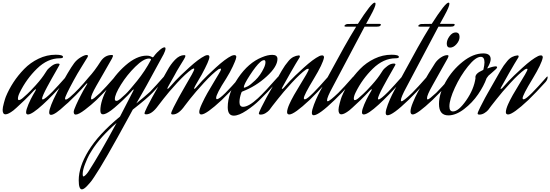

<svg xmlns="http://www.w3.org/2000/svg" viewBox="-35 -855 4173 1456"><path d="M291 -63Q208 13 177 13Q163 13 163 -3Q163 -23 180.5 -64Q198 -105 216 -136L234 -167Q238 -174 238 -176Q238 -178 236 -178Q232 -178 221 -167Q191 -134 152.5 -96.5Q114 -59 90 -38L67 -18Q28 12 7 12Q-15 12 -15 -22Q-15 -39 -5.5 -74Q4 -109 9 -121Q32 -177 66.5 -230Q101 -283 148 -331.5Q195 -380 257.5 -410Q320 -440 387 -440Q443 -440 443 -423Q443 -413 418 -413Q326 -413 245.5 -334.5Q165 -256 115 -154Q101 -126 101 -107Q101 -96 108 -96Q120 -96 139 -113Q151 -124 171.5 -142Q192 -160 238 -211Q284 -262 311 -306Q315 -314 323.5 -325Q332 -336 356 -354.5Q380 -373 404 -373Q417 -373 417 -366Q417 -364 414 -359Q410 -351 391.5 -319Q373 -287 357 -258.5Q341 -230 323 -196.5Q305 -163 294.5 -139Q284 -115 284 -107Q284 -101 289 -101Q304 -101 362 -159Q406 -205 465 -272Q468 -275 470 -275Q472 -275 472 -271Q472 -252 457 -234Q359 -125 291 -63Z M596 -167 627 -220Q627 -223 625 -223Q623 -223 620 -220Q583 -177 543 -136.5Q503 -96 482 -77L460 -58Q382 16 352 16Q338 16 338 -2Q338 -22 354.5 -63Q371 -104 388 -136L404 -167Q488 -324 528 -377Q548 -403 577 -420.5Q606 -438 622 -438Q632 -438 632 -431Q632 -427 628 -420Q626 -416 587 -353.5Q548 -291 524 -246Q458 -125 458 -107Q458 -100 464 -100Q473 -100 495 -118Q560 -174 638 -269Q681 -315 728 -389Q760 -438 813 -438Q822 -438 822 -430L814 -411Q800 -386 751.5 -301.5Q703 -217 696 -205Q655 -133 655 -110Q655 -101 661 -101Q671 -101 725 -151Q767 -193 836 -272Q839 -275 841 -275Q843 -275 843 -271Q843 -252 828 -234Q754 -152 697 -97Q658 -60 609.5 -23Q561 14 539 14Q524 14 524 -7Q524 -19 542 -59Q560 -99 578 -133Z M976 -167Q980 -175 980 -178L970 -171Q939 -135 898.5 -97Q858 -59 833 -38L808 -18Q767 12 746 12Q726 12 726 -17Q726 -89 779 -187Q832 -285 916.5 -359Q1001 -433 1077 -433Q1092 -433 1102.5 -429.5Q1113 -426 1117.5 -423Q1122 -420 1123 -420Q1125 -420 1128 -423Q1134 -431 1143.5 -443Q1153 -455 1176 -475.5Q1199 -496 1213 -496Q1220 -496 1220 -486Q1220 -472 1206 -444Q1099 -247 1076 -206Q1068 -191 1039.5 -141.5Q1011 -92 999 -71Q1062 -122 1103 -159Q1147 -205 1206 -272Q1209 -275 1211 -275Q1213 -275 1213 -271Q1213 -252 1198 -234Q1154 -186 1122 -152Q1080 -108 972 -24L946 24Q753 379 680 486Q673 497 662 512.5Q651 528 626 554.5Q601 581 586 581Q562 581 562 512Q562 410 635 290Q712 163 875 29ZM1109 -400Q1110 -401 1110 -404Q1110 -411 1094 -411Q1054 -411 991 -349Q928 -287 882 -213Q836 -139 836 -104Q836 -90 848 -90Q859 -90 876 -104Q891 -117 916.5 -140.5Q942 -164 1004 -241Q1066 -318 1109 -400ZM660 288Q652 300 641 319.5Q630 339 611 386.5Q592 434 592 466Q592 483 598 483Q603 483 613 473.5Q623 464 630 454L637 444Q721 314 849 77Q723 186 660 288Z M1675 -151Q1717 -193 1786 -272Q1789 -275 1791 -275Q1793 -275 1793 -271Q1793 -252 1778 -234Q1704 -152 1647 -97Q1529 13 1492 13Q1476 13 1476 -6Q1476 -25 1496.5 -69Q1517 -113 1537.5 -149Q1558 -185 1589.5 -237Q1621 -289 1623 -293Q1641 -322 1641 -330Q1641 -335 1636 -335L1622 -330Q1576 -297 1512 -227.5Q1448 -158 1407 -106L1366 -53Q1320 13 1276 13Q1263 13 1263 5Q1263 -4 1282 -42.5Q1301 -81 1320 -115L1339 -149Q1346 -163 1373.5 -209.5Q1401 -256 1419.5 -289.5Q1438 -323 1438 -331Q1438 -336 1434 -336L1420 -330Q1373 -297 1309 -227.5Q1245 -158 1205 -106L1164 -53Q1117 12 1074 12Q1061 12 1061 5Q1061 -4 1080 -42.5Q1099 -81 1118 -115L1137 -149L1234 -321Q1258 -366 1292 -401.5Q1326 -437 1363 -437Q1371 -437 1371 -430Q1371 -424 1359.5 -404.5Q1348 -385 1326.5 -350.5Q1305 -316 1290 -287Q1281 -270 1268.5 -248.5Q1256 -227 1248 -212.5Q1240 -198 1237 -192Q1234 -186 1234 -183Q1234 -181 1236 -181Q1239 -181 1246 -188Q1265 -210 1295.5 -243Q1326 -276 1399 -342.5Q1472 -409 1519 -432Q1529 -437 1539 -437Q1553 -437 1553 -423Q1553 -397 1494 -288Q1489 -279 1473.5 -253Q1458 -227 1447.5 -208Q1437 -189 1437 -184Q1437 -181 1439 -181Q1442 -181 1449 -188Q1468 -210 1498.5 -243Q1529 -276 1601.5 -342.5Q1674 -409 1721 -432Q1733 -437 1742 -437Q1757 -437 1757 -423Q1757 -419 1753 -405.5Q1749 -392 1730 -350.5Q1711 -309 1680 -259Q1604 -142 1604 -112Q1604 -103 1610 -103Q1627 -103 1675 -151Z M1966 -339Q1978 -364 1978 -383Q1978 -399 1968 -399Q1962 -399 1954.5 -395.5Q1947 -392 1943 -388L1938 -384Q1907 -357 1860.5 -285.5Q1814 -214 1814 -194Q1814 -190 1816 -190Q1822 -190 1842.5 -200Q1863 -210 1901.5 -247Q1940 -284 1966 -339ZM1921 -110Q1974 -159 2073 -272Q2076 -275 2078 -275Q2080 -275 2080 -271Q2080 -252 2065 -234Q1991 -152 1934 -97Q1892 -55 1834 -16.5Q1776 22 1738 22Q1692 22 1692 -42Q1692 -148 1770.5 -264Q1849 -380 1952 -421Q1995 -439 2030 -439Q2069 -439 2069 -408Q2069 -350 1987 -275Q1905 -200 1803 -161Q1799 -160 1796 -154Q1781 -113 1781 -81Q1781 -45 1808 -45Q1851 -45 1921 -110Z M2313 -97Q2196 13 2159 13Q2142 13 2142 -5Q2142 -16 2147 -32.5Q2152 -49 2159.5 -65.5Q2167 -82 2174 -96Q2181 -110 2188 -122Q2195 -134 2195 -135Q2210 -162 2240 -210.5Q2270 -259 2288 -290.5Q2306 -322 2306 -329Q2306 -334 2301 -334L2287 -329Q2241 -296 2177 -226.5Q2113 -157 2072 -104L2031 -52Q2018 -33 2008 -21Q1998 -9 1979.5 2.5Q1961 14 1942 14Q1928 14 1928 6Q1928 -2 1947 -40.5Q1966 -79 1985 -114L2004 -148L2102 -320Q2117 -345 2126.5 -358.5Q2136 -372 2153 -392.5Q2170 -413 2189.5 -423Q2209 -433 2231 -435Q2239 -435 2239 -428Q2239 -422 2236 -418Q2213 -382 2165.5 -299Q2118 -216 2105 -191Q2102 -185 2102 -182Q2102 -180 2104 -180Q2106 -180 2114 -186Q2133 -208 2163.5 -241Q2194 -274 2267 -340.5Q2340 -407 2387 -430Q2398 -435 2408 -435Q2422 -435 2422 -419Q2414 -372 2345 -258Q2269 -133 2269 -110Q2269 -102 2276 -102Q2281 -102 2287.5 -105.5Q2294 -109 2302 -115.5Q2310 -122 2315.5 -127Q2321 -132 2330 -140.5Q2339 -149 2341 -151Q2383 -193 2452 -272Q2455 -275 2457 -275Q2459 -275 2459 -271Q2459 -252 2444 -234Q2370 -152 2313 -97Z M2531 -151Q2573 -193 2642 -272Q2645 -275 2647 -275Q2649 -275 2649 -271Q2649 -252 2634 -234Q2560 -152 2503 -97Q2383 19 2344 19Q2330 19 2330 1Q2330 -20 2346 -62Q2362 -104 2378 -136L2394 -167Q2417 -208 2470 -307Q2523 -406 2572.5 -494Q2622 -582 2666 -653H2587Q2577 -653 2577 -658Q2577 -663 2585 -668Q2593 -673 2602 -673Q2624 -673 2679 -674Q2728 -751 2763 -796Q2794 -835 2806 -835Q2813 -835 2813 -826Q2813 -805 2775 -736L2741 -674H2844Q2853 -674 2853 -669Q2853 -653 2824 -653H2730Q2499 -215 2487 -194Q2445 -117 2445 -94Q2445 -87 2450 -87Q2464 -87 2531 -151Z M2838 -63Q2755 13 2724 13Q2710 13 2710 -3Q2710 -23 2727.5 -64Q2745 -105 2763 -136L2781 -167Q2785 -174 2785 -176Q2785 -178 2783 -178Q2779 -178 2768 -167Q2738 -134 2699.5 -96.5Q2661 -59 2637 -38L2614 -18Q2575 12 2554 12Q2532 12 2532 -22Q2532 -39 2541.5 -74Q2551 -109 2556 -121Q2579 -177 2613.5 -230Q2648 -283 2695 -331.5Q2742 -380 2804.5 -410Q2867 -440 2934 -440Q2990 -440 2990 -423Q2990 -413 2965 -413Q2873 -413 2792.5 -334.5Q2712 -256 2662 -154Q2648 -126 2648 -107Q2648 -96 2655 -96Q2667 -96 2686 -113Q2698 -124 2718.5 -142Q2739 -160 2785 -211Q2831 -262 2858 -306Q2862 -314 2870.5 -325Q2879 -336 2903 -354.5Q2927 -373 2951 -373Q2964 -373 2964 -366Q2964 -364 2961 -359Q2957 -351 2938.5 -319Q2920 -287 2904 -258.5Q2888 -230 2870 -196.5Q2852 -163 2841.5 -139Q2831 -115 2831 -107Q2831 -101 2836 -101Q2851 -101 2909 -159Q2953 -205 3012 -272Q3015 -275 3017 -275Q3019 -275 3019 -271Q3019 -252 3004 -234Q2906 -125 2838 -63Z M3091 -151Q3133 -193 3202 -272Q3205 -275 3207 -275Q3209 -275 3209 -271Q3209 -252 3194 -234Q3120 -152 3063 -97Q2943 19 2904 19Q2890 19 2890 1Q2890 -20 2906 -62Q2922 -104 2938 -136L2954 -167Q2977 -208 3030 -307Q3083 -406 3132.5 -494Q3182 -582 3226 -653H3147Q3137 -653 3137 -658Q3137 -663 3145 -668Q3153 -673 3162 -673Q3184 -673 3239 -674Q3288 -751 3323 -796Q3354 -835 3366 -835Q3373 -835 3373 -826Q3373 -805 3335 -736L3301 -674H3404Q3413 -674 3413 -669Q3413 -653 3384 -653H3290Q3059 -215 3047 -194Q3005 -117 3005 -94Q3005 -87 3010 -87Q3024 -87 3091 -151Z M3245 -97Q3128 13 3095 13Q3078 13 3078 -10Q3078 -33 3096 -77Q3114 -121 3132 -154L3150 -186Q3226 -319 3265 -377Q3282 -402 3308.5 -419.5Q3335 -437 3358 -437Q3366 -437 3366 -430Q3366 -425 3359 -411Q3347 -389 3300 -306Q3253 -223 3244 -206Q3203 -134 3203 -110Q3203 -101 3209 -101Q3219 -101 3273 -151Q3315 -193 3384 -272Q3387 -275 3389 -275Q3391 -275 3391 -271Q3391 -252 3376 -234Q3302 -152 3245 -97ZM3378 -494Q3353 -494 3353 -524Q3353 -552 3374 -580.5Q3395 -609 3420 -609Q3450 -609 3450 -575Q3450 -547 3427 -520.5Q3404 -494 3378 -494Z M3726 -352Q3735 -350 3735 -346Q3735 -340 3727 -332Q3716 -321 3694.5 -303Q3673 -285 3669 -281L3655 -262Q3634 -203 3590.5 -139.5Q3547 -76 3484.5 -28Q3422 20 3365 20Q3294 20 3294 -67Q3294 -144 3344 -233.5Q3394 -323 3473.5 -386.5Q3553 -450 3630 -450Q3686 -450 3686 -406Q3686 -382 3662 -341Q3661 -340 3661 -338Q3661 -336 3663 -336Q3700 -351 3726 -352ZM3631 -328Q3639 -363 3639 -382Q3639 -424 3611 -424Q3572 -424 3514 -352Q3456 -280 3414.5 -190Q3373 -100 3373 -48Q3373 -10 3400 -10Q3442 -10 3500.5 -94Q3559 -178 3571 -263Q3570 -265 3570 -269Q3570 -298 3622 -321Q3630 -324 3631 -328Z M3972 -97Q3855 13 3818 13Q3801 13 3801 -5Q3801 -16 3806 -32.5Q3811 -49 3818.5 -65.5Q3826 -82 3833 -96Q3840 -110 3847 -122Q3854 -134 3854 -135Q3869 -162 3899 -210.5Q3929 -259 3947 -290.5Q3965 -322 3965 -329Q3965 -334 3960 -334L3946 -329Q3900 -296 3836 -226.5Q3772 -157 3731 -104L3690 -52Q3677 -33 3667 -21Q3657 -9 3638.5 2.5Q3620 14 3601 14Q3587 14 3587 6Q3587 -2 3606 -40.5Q3625 -79 3644 -114L3663 -148L3761 -320Q3776 -345 3785.5 -358.5Q3795 -372 3812 -392.5Q3829 -413 3848.5 -423Q3868 -433 3890 -435Q3898 -435 3898 -428Q3898 -422 3895 -418Q3872 -382 3824.5 -299Q3777 -216 3764 -191Q3761 -185 3761 -182Q3761 -180 3763 -180Q3765 -180 3773 -186Q3792 -208 3822.5 -241Q3853 -274 3926 -340.5Q3999 -407 4046 -430Q4057 -435 4067 -435Q4081 -435 4081 -419Q4073 -372 4004 -258Q3928 -133 3928 -110Q3928 -102 3935 -102Q3940 -102 3946.5 -105.5Q3953 -109 3961 -115.5Q3969 -122 3974.5 -127Q3980 -132 3989 -140.5Q3998 -149 4000 -151Q4042 -193 4111 -272Q4114 -275 4116 -275Q4118 -275 4118 -271Q4118 -252 4103 -234Q4029 -152 3972 -97Z"/></svg>

Font: Aguafina Script
Style: Regular
Weight: 400
Designer: Angel Koziupa and Alejandro Paul
Foundry: Angel Koziupa and Alejandro Paul
Version: Version 1.000